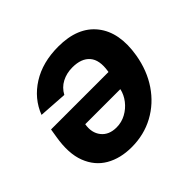

<svg xmlns="http://www.w3.org/2000/svg" viewBox="-140 -713 878 878"><g transform="rotate(-45 299.0 -274.5)"><path d="M336.3 -556.1Q462.4 -556.1 522 -480.5Q581.7 -404.8 560 -275.2Q545.8 -191.1 502.7 -127.5Q459.5 -63.9 394.2 -28.4Q328.8 7.1 248.6 7.1Q176.1 7.1 123.2 -23.4Q70.3 -54 46.5 -115.6Q22.7 -177.2 38.4 -269.9L45.1 -311.4H416.5L417.3 -315.3Q427.6 -379.6 400.2 -411.4Q372.9 -443.2 315 -443.2Q277 -443.2 246.6 -427.2Q216.3 -411.2 199.6 -380L61.4 -389.2Q90.6 -465.2 162.5 -510.7Q234.4 -556.1 336.3 -556.1ZM399.5 -217.7H172.6Q164.4 -169 189.6 -137.4Q214.8 -105.8 263.8 -105.8Q296.5 -105.8 324.9 -121.3Q353.3 -136.7 373.2 -162.3Q393.1 -187.9 399.5 -217.7Z"/></g></svg>

Font: Inter UI
Style: Bold Italic
Weight: 700
Italic angle: 9.39999°
Designer: Rasmus Andersson
Foundry: rsms
Version: 3.2;8d6f07862